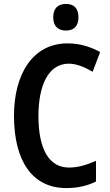

<svg xmlns="http://www.w3.org/2000/svg" viewBox="-20 -944 557 974"><path d="M315 -924C274 -924 250 -902 250 -856C250 -811 275 -789 315 -789C354 -789 378 -811 378 -856C378 -902 355 -924 315 -924ZM329 -621C369 -621 410 -603 450 -580L488 -680C437 -708 382 -724 323 -724C146 -724 51 -568 51 -357C51 -127 144 10 316 10C375 10 421 -1 467 -23V-128C418 -107 376 -94 330 -94C227 -94 175 -190 175 -356C175 -508 224 -621 329 -621Z"/></svg>

Font: Noto Sans Telugu Condensed SemiBold
Style: Regular
Weight: 600
Width: 3
Designer: Jelle Bosma - Monotype Design Team
Foundry: Monotype Imaging Inc.
Version: Version 2.005